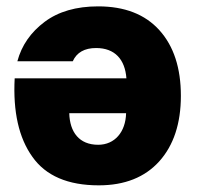

<svg xmlns="http://www.w3.org/2000/svg" viewBox="-20 -568 622 594"><path d="M25.4 -325.7C20 -222.7 38.1 -141.6 80.1 -83C121.6 -23.9 190.4 5.4 285.6 5.4C365.7 5.4 428.2 -19.5 472.7 -68.8C517.1 -118.2 539.6 -186 539.6 -271.5C539.6 -357.4 517.6 -425.3 473.1 -474.6C428.7 -523.9 365.2 -548.3 283.7 -548.3C215.8 -548.3 160.6 -532.2 118.2 -500.5C75.2 -468.3 46.9 -427.7 33.7 -378.4H205.1C217.3 -405.8 241.7 -419.4 277.3 -419.4C335.4 -419.4 366.7 -384.3 371.1 -325.7ZM370.1 -217.8C368.7 -159.7 335 -120.1 283.7 -120.1C225.1 -120.1 195.8 -159.2 194.3 -217.8Z"/></svg>

Font: Estedad ExtraBold
Style: Regular
Weight: 800
Designer: Amin Abedi
Version: Version 7.3